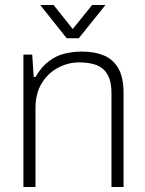

<svg xmlns="http://www.w3.org/2000/svg" viewBox="-20 -743 578 763"><path d="M73 0V-526H108L114 -437H121Q145 -478 174.5 -500Q204 -522 237 -530Q270 -538 306 -538Q356 -538 393 -522.5Q430 -507 450.5 -471Q471 -435 471 -373V0H423V-373Q423 -411 413 -435Q403 -459 385.5 -472Q368 -485 344.5 -490Q321 -495 294 -495Q251 -495 211 -474Q171 -453 146 -412.5Q121 -372 121 -313V0ZM140 -723H193L284 -609H254L346 -723H399L293 -591H245Z"/></svg>

Font: Archivo Thin
Style: Regular
Weight: 250
Designer: Hector Gatti
Foundry: Omnibus-Type
Version: Version 2.001